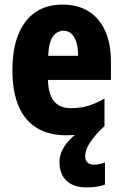

<svg xmlns="http://www.w3.org/2000/svg" viewBox="-20 -579 534 836"><path d="M351 101Q351 120 361.5 129Q372 138 388 138Q400 138 414.5 135Q429 132 437 128V225Q420 231 399.5 234Q379 237 358 237Q299 237 269 207.5Q239 178 239 128Q239 103 248.5 80.5Q258 58 277.5 36Q297 14 326 -7L434 -29Q401 2 383 26Q365 50 358 68Q351 86 351 101ZM252 -559Q319 -559 366 -529.5Q413 -500 438 -444.5Q463 -389 463 -309V-231H189Q190 -170 214.5 -139Q239 -108 289 -108Q329 -108 363 -118Q397 -128 435 -150V-29Q400 -9 360 0.5Q320 10 268 10Q192 10 139.5 -22.5Q87 -55 60.5 -118Q34 -181 34 -272Q34 -366 60 -429.5Q86 -493 134.5 -526Q183 -559 252 -559ZM257 -445Q228 -445 210 -419.5Q192 -394 190 -336H320Q320 -371 312.5 -395Q305 -419 291 -432Q277 -445 257 -445Z"/></svg>

Font: Noto Sans Display Condensed ExtraBold
Style: Regular
Weight: 800
Width: 3
Designer: Monotype Design Team
Foundry: Monotype Imaging Inc.
Version: Version 2.003